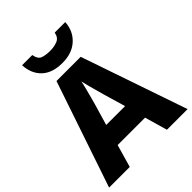

<svg xmlns="http://www.w3.org/2000/svg" viewBox="-258 -1083 1223 1223"><g transform="rotate(-45 353.5 -471.5)"><path d="M521 0 477 -153H230L186 0H0L243 -717H461L707 0ZM397 -438Q392 -456 383.5 -486.5Q375 -517 366.5 -549Q358 -581 353 -603Q349 -581 340.5 -548.5Q332 -516 324 -485.5Q316 -455 311 -438L269 -295H439ZM548 -943Q543 -866 490.5 -818.5Q438 -771 352 -771Q261 -771 212 -817.5Q163 -864 159 -943H251Q258 -901 284 -891Q310 -881 352 -881Q386 -881 416 -892.5Q446 -904 453 -943Z"/></g></svg>

Font: Noto Sans ExtraBold
Style: Regular
Weight: 800
Designer: Monotype Design Team
Foundry: Monotype Imaging Inc.
Version: Version 2.007